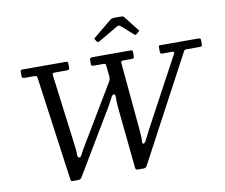

<svg xmlns="http://www.w3.org/2000/svg" viewBox="-99 -1098 1442 1231"><g transform="rotate(-10 622.0 -482.0)"><path d="M390.5 -199 613.5 -571Q620.5 -582.5 623 -590.5Q625.5 -598.5 623.5 -616L616.5 -683Q616 -691 612.2 -693Q608.5 -695 600 -695H538Q528.5 -695 524.8 -697.2Q521 -699.5 521 -709V-728Q521 -742.5 525 -746.2Q529 -750 543 -750H787Q796 -750 798.5 -746.8Q801 -743.5 801 -734V-712Q801 -700.5 797 -697.8Q793 -695 781 -695H733Q719 -695 716.8 -691.8Q714.5 -688.5 715.5 -675.5L756 -233Q760.5 -184 758 -165.5Q755.5 -147 766 -147Q772 -147 780 -160.5Q788 -174 797.2 -193.8Q806.5 -213.5 816 -231L1056 -677Q1063 -690 1059.8 -692.5Q1056.5 -695 1036 -695H987Q976 -695 973 -698.8Q970 -702.5 970 -713V-739Q970 -747.5 971.5 -748.8Q973 -750 981 -750H1224Q1233.5 -750 1238.8 -747.8Q1244 -745.5 1244 -735V-713Q1244 -703.5 1241.2 -699.2Q1238.5 -695 1228 -695H1143Q1131 -695 1128.5 -692.2Q1126 -689.5 1122 -682L761 -5Q757.5 2 752.5 6Q747.5 10 736 10H708Q695 10 690.2 7.5Q685.5 5 684.5 -7L644.5 -406Q641 -442.5 642.2 -467Q643.5 -491.5 631.5 -491.5Q622 -491.5 610.2 -467.2Q598.5 -443 579 -410L337 -5Q332 3.5 326.2 6.8Q320.5 10 306 10H279Q267.5 10 266 7.2Q264.5 4.5 263 -5L170 -678Q168 -690.5 163 -692.8Q158 -695 144 -695H90Q76.5 -695 73.2 -699Q70 -703 70 -717V-733Q70 -743 72.2 -746.5Q74.5 -750 84 -750H363Q373 -750 376.5 -747.2Q380 -744.5 380 -734V-717.5Q380 -704.5 377.5 -699.8Q375 -695 362 -695H287Q273 -695 270.5 -691.2Q268 -687.5 269.5 -676L330 -203Q334 -172 333.5 -151.5Q333 -131 345 -131Q354.5 -131 363.2 -149.8Q372 -168.5 390.5 -199ZM583 -845 575.5 -857Q571 -862.5 571.8 -864.5Q572.5 -866.5 579 -872L693 -966Q703.5 -974.5 721 -974.5H763.5Q773.5 -974.5 777.5 -972.5Q781.5 -970.5 785 -966L860.5 -870Q863.5 -866.5 863.5 -865Q863.5 -863.5 858.5 -859.5L844 -847.5Q837.5 -842 835.5 -842.2Q833.5 -842.5 828 -847L751 -915Q740 -924.5 726 -915.5L600.5 -842Q590.5 -835.5 583 -845Z"/></g></svg>

Font: Besley
Style: Italic
Weight: 400
Italic angle: -13°
Designer: Owen Earl
Foundry: indestructible type*
Version: Version 4.000; ttfautohint (v1.8.4.7-5d5b)